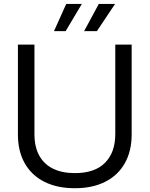

<svg xmlns="http://www.w3.org/2000/svg" viewBox="-20 -958 768 986"><path d="M72 -266.9V-729H156.9V-269.4Q156.9 -203.1 181.9 -158.4Q207 -113.6 253.4 -91.3Q299.9 -69 364.6 -69Q466.9 -69 519.4 -122.1Q572 -175.1 572 -269.4V-729H656.1V-266.9Q656.1 -182.7 621.4 -120.5Q586.6 -58.3 521.1 -24.9Q455.6 8.6 364 8.6Q273.7 8.6 208 -24.4Q142.3 -57.3 107.1 -119.5Q72 -181.7 72 -266.9ZM320.1 -937.9H400.3L317.1 -798.1H257.3ZM487.4 -937.9H571L477.6 -798.1H412Z"/></svg>

Font: Mona Sans VF XLt
Style: Regular
Weight: 200
Designer: Deni Anggara
Foundry: GitHub
Version: Version 2.000;Glyphs 3.2.3 (3260)